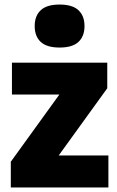

<svg xmlns="http://www.w3.org/2000/svg" viewBox="-20 -824 516 844"><path d="M27.5 0V-113L241 -408.5H32.5V-548.5H451.5V-436L238 -140.5H456.5V0ZM242 -615Q185.5 -615 159 -639.8Q132.5 -664.5 132.5 -709.5Q132.5 -754 159 -779Q185.5 -804 242 -804Q298.5 -804 325 -779Q351.5 -754 351.5 -709.5Q351.5 -664.5 325 -639.8Q298.5 -615 242 -615Z"/></svg>

Font: Encode Sans SmCnd XBd
Style: Regular
Weight: 800
Width: 4
Designer: Multiple Designers
Foundry: Impallari Type
Version: Version 3.002; ttfautohint (v1.8.3) -l 8 -r 50 -G 200 -x 14 